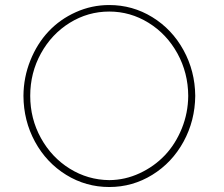

<svg xmlns="http://www.w3.org/2000/svg" viewBox="-20 -730 890 763"><path d="M73.2 -349.1Q73.7 -422.9 100.6 -489.7Q127.4 -556.6 172.9 -605Q218.3 -653.3 281.2 -681.6Q344.2 -710 414.1 -710Q506.8 -710 585.2 -661.9Q663.6 -613.8 709.2 -530.8Q754.9 -447.8 755.9 -349.1Q754.9 -250 709.2 -166.7Q663.6 -83.5 585.2 -35.2Q506.8 13.2 414.1 13.2Q321.3 13.2 242.9 -35.2Q164.6 -83.5 119.1 -166.7Q73.7 -250 73.2 -349.1ZM100.1 -349.1Q100.1 -258.3 142.6 -181.4Q185.1 -104.5 257.1 -59.8Q329.1 -15.1 414.1 -14.2Q477.1 -14.6 534.9 -41.5Q592.8 -68.4 635 -112.8Q677.2 -157.2 702.4 -219.2Q727.5 -281.2 728 -349.1Q727.5 -440.4 685.1 -517.6Q642.6 -594.7 570.3 -639.4Q498 -684.1 414.1 -684.1Q329.6 -684.1 257.3 -639.4Q185.1 -594.7 142.6 -517.6Q100.1 -440.4 100.1 -349.1Z"/></svg>

Font: Quicksand
Style: Light
Weight: 300
Designer: Andrew Paglinawan
Foundry: Andrew Paglinawan
Version: 1.002